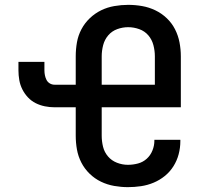

<svg xmlns="http://www.w3.org/2000/svg" viewBox="-20 -763 840 791"><path d="M507 8Q479 8 450.5 3Q422 -2 396 -14.5Q370 -27 349 -47.5Q328 -68 315 -93.5Q302 -119 297 -147Q292 -175 292 -204V-321H205Q185 -321 165 -325Q145 -329 127 -338Q109 -347 95 -362Q81 -377 72 -395Q63 -413 59.5 -433Q56 -453 56 -473V-508H163V-473Q163 -463 165 -453Q167 -443 171.5 -434Q176 -425 185 -419.5Q194 -414 205 -414H292V-531Q292 -560 297 -588.5Q302 -617 315.5 -642.5Q329 -668 350 -688Q371 -708 396.5 -720.5Q422 -733 451 -738Q480 -743 508 -743Q537 -743 565.5 -738Q594 -733 620 -720.5Q646 -708 667 -688Q688 -668 701 -642.5Q714 -617 719.5 -588.5Q725 -560 725 -531V-321H399V-204Q399 -181 404.5 -158.5Q410 -136 425 -118.5Q440 -101 462 -92.5Q484 -84 507 -84Q528 -84 548.5 -89.5Q569 -95 584.5 -109Q600 -123 608 -143Q616 -163 616 -183V-187H723V-181Q723 -154 716 -127.5Q709 -101 694.5 -78Q680 -55 659 -38Q638 -21 613 -10.5Q588 0 561 4Q534 8 507 8ZM399 -414H618V-531Q618 -554 612 -577Q606 -600 591 -617.5Q576 -635 553.5 -643Q531 -651 508 -651Q485 -651 463 -643Q441 -635 426 -617.5Q411 -600 405 -577Q399 -554 399 -531Z"/></svg>

Font: Iosevka Aile Semibold
Style: Regular
Weight: 600
Designer: Belleve Invis
Foundry: Belleve Invis
Version: Version 31.1.0; ttfautohint (v1.8.4)